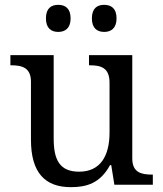

<svg xmlns="http://www.w3.org/2000/svg" viewBox="-20 -764 675 794"><path d="M411 -632C439 -632 462 -647 462 -688C462 -730 439 -744 411 -744C382 -744 360 -730 360 -688C360 -647 382 -632 411 -632ZM221 -632C249 -632 272 -647 272 -688C272 -730 249 -744 221 -744C192 -744 170 -730 170 -688C170 -647 192 -632 221 -632ZM273 10C338 10 394 -6 435 -81H440L453 0H612V-42H609C565 -42 527 -50 527 -109V-536H348V-494H351C396 -494 433 -485 433 -422V-216C433 -119 395 -54 307 -54C226 -54 202 -104 202 -191V-536H23V-494H26C70 -494 108 -485 108 -426V-186C108 -49 167 10 273 10Z"/></svg>

Font: Noto Fangsong KSS Vertical
Style: Regular
Weight: 400
Designer: LIU Zhao, ZHANG Congyu, Kushim JIANG
Foundry: Guyu Beijing Co. Ltd.
Version: Version 1.000;November 16, 2022;FontCreator 11.5.0.2427 64-b